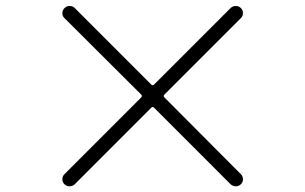

<svg xmlns="http://www.w3.org/2000/svg" viewBox="-20 -701 1040 654"><path d="M800.8 -107.4Q807.6 -100.6 807.6 -89.8Q807.6 -80.1 800.3 -73.2Q793 -66.4 783.2 -66.4Q773.4 -66.4 765.6 -73.2L504.9 -334Q500 -338.9 495.1 -334L234.4 -73.2Q226.6 -66.4 216.8 -66.4Q207 -66.4 199.7 -73.2Q192.4 -80.1 192.4 -89.8Q192.4 -100.6 199.2 -107.4L460.9 -369.1Q465.8 -374 460.9 -378.9L200.2 -638.7Q192.4 -645.5 192.4 -655.8Q192.4 -666 199.7 -673.3Q207 -680.7 217.8 -680.7Q228.5 -680.7 235.4 -672.9L495.1 -413.1Q500 -408.2 504.9 -413.1L765.6 -673.8Q773.4 -680.7 783.2 -680.7Q793 -680.7 800.3 -673.8Q807.6 -667 807.6 -656.7Q807.6 -646.5 800.8 -639.6L540 -378.9Q535.2 -374 540 -369.1Z"/></svg>

Font: irohamaru Light
Style: Regular
Weight: 200
Designer: [Source Han Sans]
Ryoko NISHIZUKA  (kana & ideographs); Paul D. Hunt (Latin, Greek & Cyrillic); Wenlong ZHANG  (bopomofo
Version: Version 1.01